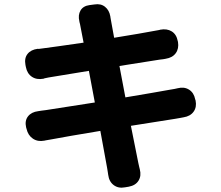

<svg xmlns="http://www.w3.org/2000/svg" viewBox="-20 -829 1040 905"><path d="M103 -229Q96 -260 112 -280.5Q128 -301 160 -305Q164 -306 176 -307.5Q188 -309 196 -310L427 -346L399 -495L210 -464Q194 -461 190.5 -460Q187 -459 188 -459Q189 -459 185 -458Q153 -452 130.5 -467Q108 -482 102 -513L100 -523Q94 -555 110 -575Q126 -595 158 -599Q162 -599 161 -598.5Q160 -598 163 -598.5Q166 -599 182 -601Q207 -604 259 -611.5Q311 -619 374 -628L357 -716Q355 -724 354.5 -725.5Q354 -727 354 -729Q347 -758 359.5 -779.5Q372 -801 402 -805L425 -808Q455 -813 475 -797Q495 -781 500 -752Q500 -750 500.5 -748Q501 -746 502 -739L518 -651Q579 -661 629.5 -669.5Q680 -678 705 -683Q715 -685 724.5 -686.5Q734 -688 735 -689Q767 -695 789.5 -681Q812 -667 818 -635L819 -631Q824 -600 808.5 -578.5Q793 -557 761 -552Q758 -551 750 -550Q742 -549 733 -548L543 -518L571 -370Q636 -381 692 -390.5Q748 -400 780 -406Q794 -408 803.5 -410Q813 -412 817 -413Q848 -421 871 -406.5Q894 -392 900 -361L902 -355Q908 -324 892.5 -302.5Q877 -281 845 -276Q841 -275 829 -273Q817 -271 806 -269L597 -236L632 -61Q634 -51 636 -43Q638 -35 639 -31Q647 0 633 22.5Q619 45 587 51L569 54Q538 60 516 43.5Q494 27 490 -5Q489 -9 488 -18.5Q487 -28 485 -37L453 -212Q379 -200 316.5 -189Q254 -178 222 -172Q200 -168 196 -167.5Q192 -167 193.5 -167Q195 -167 189 -166Q158 -160 135 -175.5Q112 -191 105 -222Z"/></svg>

Font: Chiron GoRound TC EB
Style: Regular
Weight: 700
Designer: Ryoko NISHIZUKA 西塚涼子 (kana, bopomofo & ideographs); Paul D. Hunt (Latin, Greek & Cyrillic); Sandoll Communications 산돌커뮤니
Foundry: Adobe
Version: Version 1.000;hotconv 1.1.1;makeotfexe 2.6.0